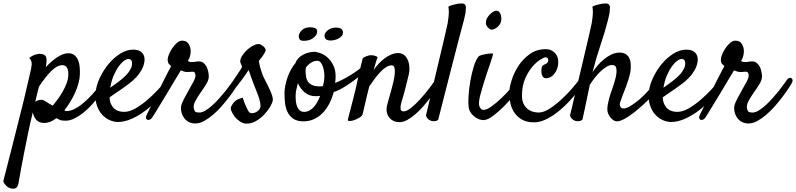

<svg xmlns="http://www.w3.org/2000/svg" viewBox="-125 -706 4759 1148"><path d="M-70.3 417Q-77.1 414.1 -84 408.2Q-89.8 403.3 -95.7 396Q-101.6 388.7 -105.5 377.9Q-78.1 273.4 -59.1 196.3Q-40 119.1 -26.4 67.4Q-11.7 6.8 -1 -34.2Q8.8 -73.2 18.6 -112.3Q26.4 -146.5 35.6 -185.5Q44.9 -224.6 52.7 -258.8Q62.5 -296.9 64.5 -319.8Q66.4 -342.8 49.8 -359.4Q61.5 -369.1 73.7 -374.5Q85.9 -379.9 95.7 -381.8Q106.4 -384.8 117.2 -383.8Q143.6 -381.8 149.9 -367.2Q156.2 -352.5 151.4 -320.3Q150.4 -315.4 149.9 -312Q149.4 -308.6 149.4 -304.7Q163.1 -320.3 179.7 -335Q196.3 -349.6 213.4 -361.3Q230.5 -373 248.5 -380.4Q266.6 -387.7 283.2 -387.7Q305.7 -387.7 319.8 -376.5Q334 -365.2 341.8 -346.7Q349.6 -328.1 351.6 -305.2Q353.5 -282.2 352.5 -259.8Q351.6 -235.4 344.2 -208Q336.9 -180.7 324.2 -152.3Q311.5 -124 294.9 -96.7Q278.3 -69.3 259.8 -45.9Q263.7 -44.9 264.6 -44.4Q265.6 -43.9 265.6 -43.5Q265.6 -43 267.1 -42.5Q268.6 -42 273.4 -42Q295.9 -42 319.3 -53.7Q342.8 -65.4 365.2 -83.5Q387.7 -101.6 408.7 -123Q429.7 -144.5 446.8 -164.6Q463.9 -184.6 475.6 -200.7Q487.3 -216.8 493.2 -223.6Q501 -233.4 507.8 -236.8Q514.6 -240.2 518.6 -237.3Q522.5 -234.4 522.5 -226.1Q522.5 -217.8 516.6 -205.1Q512.7 -196.3 500 -176.8Q487.3 -157.2 468.8 -132.8Q450.2 -108.4 426.3 -82Q402.3 -55.7 376 -34.2Q349.6 -12.7 321.8 1.5Q293.9 15.6 267.6 15.6Q254.9 15.6 247.1 14.6Q239.3 13.7 233.9 11.2Q228.5 8.8 223.6 6.3Q218.8 3.9 211.9 1Q194.3 14.6 175.8 22Q157.2 29.3 139.6 29.3Q123 29.3 110.8 23.9Q98.6 18.6 90.8 9.3Q83 0 78.1 -11.2Q73.2 -22.5 70.3 -33.2Q69.3 -29.3 68.8 -26.4Q68.4 -23.4 67.4 -18.6Q55.7 28.3 43 89.8Q32.2 142.6 17.1 218.3Q2 293.9 -14.6 390.6Q-20.5 417 -35.6 420.9Q-50.8 424.8 -70.3 417ZM108.4 -188.5Q103.5 -171.9 98.1 -149.9Q92.8 -127.9 85.9 -97.7Q93.8 -103.5 103.5 -106.4Q113.3 -109.4 123 -109.4Q133.8 -109.4 150.4 -98.1Q167 -86.9 190.4 -74.2Q205.1 -91.8 221.2 -113.8Q237.3 -135.7 250.5 -159.2Q263.7 -182.6 272.9 -207Q282.2 -231.4 283.2 -253.9Q285.2 -283.2 276.4 -299.8Q267.6 -316.4 247.1 -316.4Q216.8 -316.4 181.2 -280.8Q145.5 -245.1 108.4 -188.5Z M893.6 -203.1Q864.3 -160.2 827.1 -119.6Q790 -79.1 748.5 -47.4Q707 -15.6 663.6 3.9Q620.1 23.4 579.1 23.4Q557.6 23.4 532.7 13.2Q507.8 2.9 487.3 -18.6Q466.8 -40 454.6 -74.2Q442.4 -108.4 447.3 -157.2Q451.2 -197.3 472.2 -241.7Q493.2 -286.1 523.9 -323.2Q554.7 -360.4 593.3 -384.8Q631.8 -409.2 670.9 -409.2Q708 -409.2 724.6 -390.6Q741.2 -372.1 739.3 -344.7Q736.3 -314.5 722.2 -289.1Q708 -263.7 688.5 -243.2Q668.9 -222.7 647 -206.1Q625 -189.5 605.5 -175.8Q584 -161.1 564.5 -147.9Q544.9 -134.8 530.3 -124Q531.2 -99.6 539.1 -83Q546.9 -66.4 558.6 -56.2Q570.3 -45.9 585.4 -41.5Q600.6 -37.1 616.2 -37.1Q649.4 -37.1 685.5 -58.1Q721.7 -79.1 756.3 -108.9Q791 -138.7 820.8 -170.9Q850.6 -203.1 870.1 -226.6Q877 -234.4 884.3 -235.8Q891.6 -237.3 896 -233.9Q900.4 -230.5 900.4 -222.2Q900.4 -213.9 893.6 -203.1ZM643.6 -353.5Q631.8 -353.5 615.7 -341.8Q599.6 -330.1 584 -308.1Q568.4 -286.1 554.7 -254.4Q541 -222.7 534.2 -181.6Q545.9 -190.4 559.6 -199.7Q573.2 -209 586.9 -219.7Q628.9 -252 645.5 -276.4Q662.1 -300.8 664.1 -318.4Q666 -336.9 660.2 -345.2Q654.3 -353.5 643.6 -353.5Z M786.1 -4.9Q779.3 5.9 771 9.3Q762.7 12.7 756.3 10.3Q750 7.8 748 0Q746.1 -7.8 752 -19.5Q754.9 -25.4 765.1 -45.9Q775.4 -66.4 789.6 -95.2Q803.7 -124 820.3 -157.7Q836.9 -191.4 852.1 -221.7Q867.2 -252 879.9 -275.9Q892.6 -299.8 898.4 -310.5Q887.7 -320.3 883.8 -324.7Q879.9 -329.1 877.9 -343.8Q876 -356.4 883.8 -377Q891.6 -397.5 904.3 -416.5Q917 -435.5 932.6 -449.2Q948.2 -462.9 962.9 -462.9Q990.2 -462.9 1001.5 -445.3Q1012.7 -427.7 1014.6 -409.2Q1016.6 -396.5 1012.7 -377Q1008.8 -357.4 998 -341.8Q1001 -339.8 1005.9 -337.4Q1010.7 -335 1021.5 -335Q1037.1 -335 1043.5 -336.9Q1049.8 -338.9 1063.5 -338.9Q1080.1 -338.9 1090.8 -330.6Q1101.6 -322.3 1108.4 -310.1Q1115.2 -297.9 1118.7 -283.7Q1122.1 -269.5 1123 -257.8Q1126 -233.4 1110.4 -207Q1094.7 -180.7 1072.3 -149.4Q1058.6 -129.9 1044.9 -105.5Q1031.2 -81.1 1033.2 -61.5Q1035.2 -48.8 1040 -41Q1044.9 -33.2 1067.4 -33.2Q1084 -33.2 1104 -45.4Q1124 -57.6 1145 -76.7Q1166 -95.7 1186.5 -118.7Q1207 -141.6 1224.6 -163.6Q1242.2 -185.5 1254.4 -203.1Q1266.6 -220.7 1272.5 -228.5Q1277.3 -236.3 1285.2 -239.3Q1293 -242.2 1298.8 -239.3Q1304.7 -236.3 1306.2 -227.5Q1307.6 -218.8 1298.8 -204.1Q1293 -194.3 1278.8 -172.9Q1264.6 -151.4 1244.6 -125Q1224.6 -98.6 1200.2 -70.8Q1175.8 -43 1148.9 -20Q1122.1 2.9 1095.2 17.6Q1068.4 32.2 1043.9 32.2Q1018.6 32.2 1002 22.5Q985.4 12.7 975.1 -1.5Q964.8 -15.6 960.4 -32.7Q956.1 -49.8 957 -64.5Q958 -76.2 963.4 -89.4Q968.8 -102.5 976.1 -116.7Q983.4 -130.9 991.7 -145Q1000 -159.2 1006.8 -172.9Q1023.4 -201.2 1033.7 -221.2Q1043.9 -241.2 1043.9 -254.9Q1043.9 -263.7 1040 -270.5Q1036.1 -277.3 1027.3 -277.3Q1021.5 -277.3 1019 -276.9Q1016.6 -276.4 1014.2 -276.4Q1011.7 -276.4 1007.3 -275.9Q1002.9 -275.4 994.1 -275.4Q981.4 -275.4 972.7 -279.3Q963.9 -283.2 956.1 -285.2Q952.1 -278.3 938.5 -255.9Q924.8 -233.4 906.7 -203.1Q888.7 -172.9 868.7 -139.6Q848.6 -106.4 831.1 -77.6Q813.5 -48.8 801.3 -28.8Q789.1 -8.8 786.1 -4.9Z M1367.2 -33.2Q1373 -29.3 1382.3 -29.3Q1391.6 -29.3 1400.9 -33.2Q1410.2 -37.1 1418.5 -43.9Q1426.8 -50.8 1430.7 -61.5Q1434.6 -72.3 1430.7 -92.3Q1426.8 -112.3 1418.5 -135.3Q1410.2 -158.2 1400.4 -181.6Q1390.6 -205.1 1383.8 -224.6Q1377.9 -239.3 1374 -252Q1370.1 -262.7 1366.7 -272.9Q1363.3 -283.2 1361.3 -287.1Q1356.4 -279.3 1344.2 -261.7Q1332 -244.1 1317.9 -225.1Q1303.7 -206.1 1291 -189.9Q1278.3 -173.8 1273.4 -168Q1265.6 -159.2 1258.3 -157.7Q1251 -156.2 1246.1 -160.6Q1241.2 -165 1240.7 -173.3Q1240.2 -181.6 1248 -193.4Q1253.9 -201.2 1265.6 -218.3Q1277.3 -235.4 1289.1 -253.4Q1300.8 -271.5 1310.5 -285.6Q1320.3 -299.8 1321.3 -302.7Q1323.2 -310.5 1315.9 -323.2Q1308.6 -335.9 1313.5 -352.5Q1317.4 -366.2 1331.1 -384.3Q1344.7 -402.3 1363.3 -417Q1381.8 -431.6 1401.4 -439Q1420.9 -446.3 1436.5 -438.5Q1449.2 -430.7 1457 -421.4Q1464.8 -412.1 1462.9 -402.3Q1460.9 -397.5 1457 -389.6Q1453.1 -381.8 1445.3 -370.6Q1437.5 -359.4 1422.9 -341.8Q1425.8 -319.3 1431.2 -300.8Q1436.5 -282.2 1441.4 -268.6Q1447.3 -252 1454.1 -238.3Q1462.9 -220.7 1472.7 -202.1Q1482.4 -183.6 1490.2 -165.5Q1498 -147.5 1502.9 -131.8Q1507.8 -116.2 1505.9 -105.5Q1502.9 -88.9 1488.8 -65.4Q1474.6 -42 1453.6 -20Q1432.6 2 1405.8 17.6Q1378.9 33.2 1349.6 33.2Q1329.1 33.2 1310.1 20.5Q1291 7.8 1277.8 -9.3Q1264.6 -26.4 1258.3 -43Q1252 -59.6 1256.8 -68.4Q1262.7 -80.1 1267.6 -86.9Q1272.5 -93.8 1282.2 -102.5Q1286.1 -105.5 1292 -109.4Q1296.9 -112.3 1305.7 -115.2Q1314.5 -118.2 1326.2 -122.1Q1335.9 -91.8 1343.8 -74.7Q1351.6 -57.6 1356.4 -47.9Q1362.3 -37.1 1367.2 -33.2Z M1870.1 -155.3Q1860.4 -118.2 1843.8 -85.9Q1827.1 -53.7 1804.2 -30.3Q1781.2 -6.8 1752.4 6.3Q1723.6 19.5 1689.5 19.5Q1649.4 19.5 1626.5 2.4Q1603.5 -14.6 1592.3 -40Q1581.1 -65.4 1578.6 -95.7Q1576.2 -126 1576.2 -152.3Q1576.2 -170.9 1580.6 -193.4Q1585 -215.8 1592.8 -239.3Q1600.6 -262.7 1612.8 -286.1Q1625 -309.6 1641.6 -329.1Q1647.5 -345.7 1659.7 -358.4Q1671.9 -371.1 1688 -379.4Q1704.1 -387.7 1722.7 -392.1Q1741.2 -396.5 1758.8 -396.5Q1761.7 -396.5 1764.2 -395.5Q1766.6 -394.5 1769.5 -393.6Q1782.2 -392.6 1801.3 -383.8Q1820.3 -375 1838.4 -357.4Q1856.4 -339.8 1869.1 -313Q1881.8 -286.1 1881.8 -248Q1881.8 -240.2 1880.9 -229Q1879.9 -217.8 1878.9 -210Q1901.4 -218.8 1925.8 -231.4Q1950.2 -244.1 1973.1 -258.3Q1996.1 -272.5 2015.6 -287.1Q2035.2 -301.8 2046.9 -313.5Q2056.6 -322.3 2063.5 -323.2Q2070.3 -324.2 2073.2 -319.3Q2076.2 -314.5 2074.2 -305.7Q2072.3 -296.9 2063.5 -286.1Q2058.6 -280.3 2038.6 -262.7Q2018.6 -245.1 1991.2 -224.6Q1963.9 -204.1 1931.6 -184.6Q1899.4 -165 1870.1 -155.3ZM1705.1 -303.7Q1702.1 -294.9 1702.1 -285.2Q1702.1 -269.5 1704.1 -252.4Q1706.1 -235.4 1713.9 -221.7Q1721.7 -208 1738.8 -198.7Q1755.9 -189.5 1786.1 -189.5Q1791 -189.5 1795.9 -189.9Q1800.8 -190.4 1805.7 -191.4Q1808.6 -204.1 1811 -214.4Q1813.5 -224.6 1813.5 -232.4Q1815.4 -251 1813.5 -270.5Q1811.5 -290 1806.2 -306.2Q1800.8 -322.3 1792.5 -332.5Q1784.2 -342.8 1772.5 -342.8Q1753.9 -342.8 1736.8 -332.5Q1719.7 -322.3 1705.1 -303.7ZM1642.6 -131.8Q1642.6 -114.3 1644.5 -97.2Q1646.5 -80.1 1652.3 -66.9Q1658.2 -53.7 1668 -45.4Q1677.7 -37.1 1693.4 -37.1Q1710.9 -37.1 1725.6 -45.4Q1740.2 -53.7 1752 -66.9Q1763.7 -80.1 1772.9 -97.2Q1782.2 -114.3 1789.1 -132.8Q1782.2 -131.8 1775.9 -131.3Q1769.5 -130.9 1761.7 -130.9Q1724.6 -130.9 1697.8 -152.8Q1670.9 -174.8 1656.2 -209Q1650.4 -188.5 1646.5 -168.9Q1642.6 -149.4 1642.6 -131.8ZM1852.5 -463.9Q1832 -463.9 1823.7 -471.7Q1815.4 -479.5 1815.4 -493.2Q1815.4 -502 1821.3 -510.7Q1827.1 -519.5 1836.4 -526.4Q1845.7 -533.2 1857.9 -537.1Q1870.1 -541 1882.8 -541Q1907.2 -541 1916.5 -532.7Q1925.8 -524.4 1925.8 -510.7Q1925.8 -500 1918.5 -491.2Q1911.1 -482.4 1900.4 -476.6Q1889.6 -470.7 1877 -467.3Q1864.3 -463.9 1852.5 -463.9ZM1771.5 -516.6Q1771.5 -498 1749.5 -480Q1727.5 -461.9 1691.4 -461.9Q1672.9 -461.9 1667 -470.2Q1661.1 -478.5 1661.1 -487.3Q1661.1 -505.9 1678.7 -524.4Q1696.3 -543 1730.5 -543Q1746.1 -543 1758.8 -538.1Q1771.5 -533.2 1771.5 -516.6Z M2264.6 24.4Q2242.2 24.4 2226.1 16.1Q2210 7.8 2200.2 -5.9Q2190.4 -19.5 2187.5 -37.6Q2184.6 -55.7 2189.5 -76.2Q2192.4 -89.8 2199.2 -112.8Q2206.1 -135.7 2213.4 -162.6Q2220.7 -189.5 2227.1 -216.3Q2233.4 -243.2 2235.4 -265.1Q2237.3 -287.1 2233.4 -301.3Q2229.5 -315.4 2216.8 -315.4Q2201.2 -315.4 2184.6 -305.2Q2168 -294.9 2150.9 -277.3Q2133.8 -259.8 2116.7 -236.8Q2099.6 -213.9 2083 -189.5Q2074.2 -156.2 2068.4 -131.3Q2062.5 -106.4 2058.1 -86.4Q2053.7 -66.4 2049.8 -51.3Q2045.9 -36.1 2043 -22.5Q2040 -12.7 2025.4 -3.4Q2010.7 5.9 1994.1 11.7Q1977.5 17.6 1965.3 17.6Q1953.1 17.6 1955.1 8.8Q1956.1 2.9 1961.4 -17.6Q1966.8 -38.1 1974.1 -65.9Q1981.4 -93.8 1989.3 -125Q1997.1 -156.2 2003.9 -184.6Q2008.8 -207 2014.6 -234.4Q2019.5 -257.8 2026.9 -289.1Q2034.2 -320.3 2043.9 -357.4Q2050.8 -363.3 2058.1 -366.7Q2065.4 -370.1 2073.2 -372.1Q2081.1 -375 2089.8 -376Q2097.7 -376 2105.5 -375Q2112.3 -374 2119.6 -371.6Q2127 -369.1 2132.8 -364.3Q2129.9 -357.4 2126 -345.2Q2122.1 -333 2118.2 -319.3Q2114.3 -303.7 2108.4 -287.1Q2121.1 -304.7 2137.2 -322.8Q2153.3 -340.8 2172.4 -355.5Q2191.4 -370.1 2212.9 -379.4Q2234.4 -388.7 2256.8 -388.7Q2275.4 -388.7 2290 -377.9Q2304.7 -367.2 2313 -348.1Q2321.3 -329.1 2322.8 -302.7Q2324.2 -276.4 2315.4 -245.1L2304.7 -202.1Q2299.8 -181.6 2292.5 -153.8Q2285.2 -126 2274.4 -92.8Q2268.6 -71.3 2270 -55.7Q2271.5 -40 2289.1 -40Q2306.6 -40 2333.5 -61.5Q2360.4 -83 2387.7 -113.3Q2415 -143.6 2439.5 -175.3Q2463.9 -207 2476.6 -226.6Q2485.4 -239.3 2493.2 -243.2Q2501 -247.1 2505.4 -244.1Q2509.8 -241.2 2509.8 -231Q2509.8 -220.7 2502 -205.1Q2495.1 -191.4 2481 -168.9Q2466.8 -146.5 2447.3 -121.1Q2427.7 -95.7 2405.3 -69.8Q2382.8 -43.9 2358.4 -22.9Q2334 -2 2310.1 11.2Q2286.1 24.4 2264.6 24.4Z M2421.9 -15.6Q2464.8 -196.3 2490.7 -305.7Q2516.6 -415 2530.3 -472.7Q2545.9 -541 2551.8 -567.4Q2554.7 -585.9 2556.6 -603.5Q2558.6 -619.1 2558.6 -635.7Q2558.6 -652.3 2555.7 -666Q2563.5 -670.9 2572.8 -673.8Q2582 -676.8 2590.8 -678.7Q2601.6 -681.6 2612.3 -683.6Q2623 -685.5 2631.8 -685.5Q2639.6 -685.5 2646.5 -684.1Q2653.3 -682.6 2655.3 -677.7Q2661.1 -672.9 2660.6 -658.2Q2660.2 -643.6 2658.2 -627.9Q2654.3 -609.4 2649.4 -587.9Q2637.7 -545.9 2617.2 -466.8Q2599.6 -399.4 2569.8 -283.2Q2540 -167 2495.1 9.8Q2490.2 14.6 2483.4 16.6Q2476.6 18.6 2470.7 18.6Q2463.9 18.6 2456.1 17.6Q2449.2 15.6 2442.4 11.7Q2436.5 7.8 2430.7 1.5Q2424.8 -4.9 2421.9 -15.6Z M2870.1 -575.2Q2867.2 -564.5 2858.9 -554.2Q2850.6 -543.9 2840.3 -537.6Q2830.1 -531.2 2819.3 -529.3Q2808.6 -527.3 2801.8 -533.2Q2781.2 -548.8 2780.3 -566.9Q2779.3 -585 2789.1 -601.1Q2798.8 -617.2 2813.5 -628.4Q2828.1 -639.6 2838.9 -641.6Q2849.6 -643.6 2856.9 -637.2Q2864.3 -630.9 2868.2 -620.6Q2872.1 -610.4 2872.6 -597.7Q2873 -585 2870.1 -575.2ZM2735.4 -367.2Q2740.2 -373 2753.9 -377Q2767.6 -380.9 2782.2 -383.3Q2796.9 -385.7 2809.1 -386.2Q2821.3 -386.7 2823.2 -385.7Q2824.2 -384.8 2818.4 -365.2Q2812.5 -345.7 2803.7 -319.3Q2794.9 -293 2785.2 -265.1Q2775.4 -237.3 2770.5 -219.7Q2765.6 -202.1 2758.8 -180.2Q2752 -158.2 2746.6 -137.2Q2741.2 -116.2 2739.3 -97.7Q2737.3 -79.1 2742.2 -69.3Q2747.1 -57.6 2752.9 -53.2Q2758.8 -48.8 2765.6 -48.8Q2785.2 -48.8 2814.9 -70.3Q2844.7 -91.8 2875.5 -121.6Q2906.2 -151.4 2932.6 -182.1Q2959 -212.9 2971.7 -231.4Q2979.5 -241.2 2987.8 -244.1Q2996.1 -247.1 3001.5 -243.2Q3006.8 -239.3 3007.3 -230.5Q3007.8 -221.7 3001 -210Q2985.4 -182.6 2955.1 -145Q2924.8 -107.4 2890.6 -72.8Q2856.4 -38.1 2823.7 -13.7Q2791 10.7 2770.5 11.7Q2753.9 12.7 2737.8 6.3Q2721.7 0 2708.5 -11.2Q2695.3 -22.5 2686.5 -37.6Q2677.7 -52.7 2676.8 -69.3Q2673.8 -93.8 2676.8 -136.2Q2679.7 -178.7 2687.5 -223.1Q2695.3 -267.6 2707.5 -307.6Q2719.7 -347.7 2735.4 -367.2Z M3095.7 -33.2Q3126 -33.2 3162.6 -57.1Q3199.2 -81.1 3233.9 -113.3Q3268.6 -145.5 3297.4 -179.2Q3326.2 -212.9 3340.8 -233.4Q3349.6 -246.1 3357.4 -248.5Q3365.2 -251 3369.1 -246.1Q3373 -241.2 3372.1 -231Q3371.1 -220.7 3363.3 -208Q3356.4 -196.3 3340.3 -174.3Q3324.2 -152.3 3302.2 -126.5Q3280.3 -100.6 3252.4 -73.7Q3224.6 -46.9 3194.3 -24.9Q3164.1 -2.9 3131.8 11.2Q3099.6 25.4 3068.4 25.4Q3025.4 25.4 2996.6 9.3Q2967.8 -6.8 2950.7 -32.2Q2933.6 -57.6 2926.8 -88.4Q2919.9 -119.1 2919.9 -149.4Q2919.9 -179.7 2933.6 -224.6Q2947.3 -269.5 2974.1 -311Q3001 -352.5 3042 -382.3Q3083 -412.1 3138.7 -412.1Q3169.9 -412.1 3191.9 -390.6Q3213.9 -369.1 3212.9 -332Q3212.9 -314.5 3207 -297.4Q3201.2 -280.3 3191.4 -267.1Q3181.6 -253.9 3168.5 -246.1Q3155.3 -238.3 3139.6 -238.3Q3127 -238.3 3120.6 -247.6Q3114.3 -256.8 3112.8 -269Q3111.3 -281.2 3112.8 -293Q3114.3 -304.7 3116.2 -308.6Q3121.1 -315.4 3127 -318.4Q3132.8 -321.3 3140.6 -325.2Q3146.5 -328.1 3149.9 -334Q3153.3 -339.8 3153.3 -346.7Q3153.3 -353.5 3149.4 -358.4Q3145.5 -363.3 3136.7 -363.3Q3127.9 -363.3 3105 -349.1Q3082 -335 3058.1 -307.1Q3034.2 -279.3 3015.6 -237.3Q2997.1 -195.3 2996.1 -139.6Q2995.1 -107.4 3004.9 -86.9Q3014.6 -66.4 3029.3 -54.7Q3043.9 -43 3061.5 -38.1Q3079.1 -33.2 3095.7 -33.2Z M3796.9 -214.8Q3803.7 -222.7 3811 -223.1Q3818.4 -223.6 3822.8 -219.2Q3827.1 -214.8 3826.7 -206.1Q3826.2 -197.3 3818.4 -186.5Q3799.8 -161.1 3775.4 -134.3Q3751 -107.4 3723.1 -82Q3695.3 -56.6 3667 -34.2Q3638.7 -11.7 3612.3 2.9Q3583 19.5 3563 19.5Q3543 19.5 3523.4 -5.9Q3505.9 -28.3 3506.3 -54.2Q3506.8 -80.1 3517.6 -119.1Q3524.4 -143.6 3536.6 -177.2Q3548.8 -210.9 3556.2 -242.2Q3563.5 -273.4 3560.5 -295.4Q3557.6 -317.4 3535.2 -317.4Q3519.5 -317.4 3501.5 -306.6Q3483.4 -295.9 3465.3 -278.8Q3447.3 -261.7 3430.7 -240.2Q3414.1 -218.8 3401.4 -198.2Q3393.6 -160.2 3385.7 -123Q3378.9 -91.8 3371.6 -55.2Q3364.3 -18.6 3357.4 9.8Q3351.6 14.6 3344.7 16.6Q3337.9 18.6 3332 18.6Q3325.2 18.6 3318.4 17.6Q3310.5 15.6 3303.7 11.7Q3297.9 7.8 3292 1.5Q3286.1 -4.9 3283.2 -15.6Q3327.1 -196.3 3352.5 -305.7Q3377.9 -415 3391.6 -472.7Q3407.2 -541 3413.1 -567.4Q3416 -585.9 3418 -603.5Q3419.9 -619.1 3419.9 -635.7Q3419.9 -652.3 3417 -666Q3424.8 -670.9 3434.1 -673.8Q3443.4 -676.8 3452.1 -678.7Q3462.9 -681.6 3473.6 -683.6Q3484.4 -685.5 3493.2 -685.5Q3501 -685.5 3507.8 -684.1Q3514.6 -682.6 3516.6 -677.7Q3522.5 -672.9 3522 -658.2Q3521.5 -643.6 3519.5 -627.9Q3515.6 -609.4 3510.7 -587.9Q3490.2 -508.8 3464.8 -434.1Q3439.5 -359.4 3418 -274.4Q3430.7 -293.9 3448.2 -314.5Q3465.8 -335 3486.8 -352.1Q3507.8 -369.1 3531.2 -380.4Q3554.7 -391.6 3581.1 -391.6Q3594.7 -391.6 3606.9 -387.2Q3619.1 -382.8 3628.4 -372.6Q3637.7 -362.3 3642.6 -345.2Q3647.5 -328.1 3646.5 -302.7Q3646.5 -287.1 3643.1 -270.5Q3639.6 -253.9 3633.8 -233.9Q3627.9 -213.9 3618.7 -189.5Q3609.4 -165 3596.7 -132.8Q3587.9 -110.4 3583 -94.7Q3578.1 -79.1 3585 -67.4Q3593.8 -51.8 3619.6 -60.1Q3645.5 -68.4 3697.3 -110.4Q3709 -120.1 3723.6 -134.8Q3738.3 -149.4 3752 -164.6Q3765.6 -179.7 3777.3 -193.4Q3789.1 -207 3796.9 -214.8Z M4201.2 -203.1Q4171.9 -160.2 4134.8 -119.6Q4097.7 -79.1 4056.2 -47.4Q4014.6 -15.6 3971.2 3.9Q3927.7 23.4 3886.7 23.4Q3865.2 23.4 3840.3 13.2Q3815.4 2.9 3794.9 -18.6Q3774.4 -40 3762.2 -74.2Q3750 -108.4 3754.9 -157.2Q3758.8 -197.3 3779.8 -241.7Q3800.8 -286.1 3831.5 -323.2Q3862.3 -360.4 3900.9 -384.8Q3939.5 -409.2 3978.5 -409.2Q4015.6 -409.2 4032.2 -390.6Q4048.8 -372.1 4046.9 -344.7Q4043.9 -314.5 4029.8 -289.1Q4015.6 -263.7 3996.1 -243.2Q3976.6 -222.7 3954.6 -206.1Q3932.6 -189.5 3913.1 -175.8Q3891.6 -161.1 3872.1 -147.9Q3852.5 -134.8 3837.9 -124Q3838.9 -99.6 3846.7 -83Q3854.5 -66.4 3866.2 -56.2Q3877.9 -45.9 3893.1 -41.5Q3908.2 -37.1 3923.8 -37.1Q3957 -37.1 3993.2 -58.1Q4029.3 -79.1 4064 -108.9Q4098.6 -138.7 4128.4 -170.9Q4158.2 -203.1 4177.7 -226.6Q4184.6 -234.4 4191.9 -235.8Q4199.2 -237.3 4203.6 -233.9Q4208 -230.5 4208 -222.2Q4208 -213.9 4201.2 -203.1ZM3951.2 -353.5Q3939.5 -353.5 3923.3 -341.8Q3907.2 -330.1 3891.6 -308.1Q3876 -286.1 3862.3 -254.4Q3848.6 -222.7 3841.8 -181.6Q3853.5 -190.4 3867.2 -199.7Q3880.9 -209 3894.5 -219.7Q3936.5 -252 3953.1 -276.4Q3969.7 -300.8 3971.7 -318.4Q3973.6 -336.9 3967.8 -345.2Q3961.9 -353.5 3951.2 -353.5Z M4093.8 -4.9Q4086.9 5.9 4078.6 9.3Q4070.3 12.7 4064 10.3Q4057.6 7.8 4055.7 0Q4053.7 -7.8 4059.6 -19.5Q4062.5 -25.4 4072.8 -45.9Q4083 -66.4 4097.2 -95.2Q4111.3 -124 4127.9 -157.7Q4144.5 -191.4 4159.7 -221.7Q4174.8 -252 4187.5 -275.9Q4200.2 -299.8 4206.1 -310.5Q4195.3 -320.3 4191.4 -324.7Q4187.5 -329.1 4185.5 -343.8Q4183.6 -356.4 4191.4 -377Q4199.2 -397.5 4211.9 -416.5Q4224.6 -435.5 4240.2 -449.2Q4255.9 -462.9 4270.5 -462.9Q4297.9 -462.9 4309.1 -445.3Q4320.3 -427.7 4322.3 -409.2Q4324.2 -396.5 4320.3 -377Q4316.4 -357.4 4305.7 -341.8Q4308.6 -339.8 4313.5 -337.4Q4318.4 -335 4329.1 -335Q4344.7 -335 4351.1 -336.9Q4357.4 -338.9 4371.1 -338.9Q4387.7 -338.9 4398.4 -330.6Q4409.2 -322.3 4416 -310.1Q4422.9 -297.9 4426.3 -283.7Q4429.7 -269.5 4430.7 -257.8Q4433.6 -233.4 4418 -207Q4402.3 -180.7 4379.9 -149.4Q4366.2 -129.9 4352.5 -105.5Q4338.9 -81.1 4340.8 -61.5Q4342.8 -48.8 4347.7 -41Q4352.5 -33.2 4375 -33.2Q4391.6 -33.2 4411.6 -45.4Q4431.6 -57.6 4452.6 -76.7Q4473.6 -95.7 4494.1 -118.7Q4514.6 -141.6 4532.2 -163.6Q4549.8 -185.5 4562 -203.1Q4574.2 -220.7 4580.1 -228.5Q4585 -236.3 4592.8 -239.3Q4600.6 -242.2 4606.4 -239.3Q4612.3 -236.3 4613.8 -227.5Q4615.2 -218.8 4606.4 -204.1Q4600.6 -194.3 4586.4 -172.9Q4572.3 -151.4 4552.2 -125Q4532.2 -98.6 4507.8 -70.8Q4483.4 -43 4456.5 -20Q4429.7 2.9 4402.8 17.6Q4376 32.2 4351.6 32.2Q4326.2 32.2 4309.6 22.5Q4293 12.7 4282.7 -1.5Q4272.5 -15.6 4268.1 -32.7Q4263.7 -49.8 4264.6 -64.5Q4265.6 -76.2 4271 -89.4Q4276.4 -102.5 4283.7 -116.7Q4291 -130.9 4299.3 -145Q4307.6 -159.2 4314.5 -172.9Q4331.1 -201.2 4341.3 -221.2Q4351.6 -241.2 4351.6 -254.9Q4351.6 -263.7 4347.7 -270.5Q4343.8 -277.3 4335 -277.3Q4329.1 -277.3 4326.7 -276.9Q4324.2 -276.4 4321.8 -276.4Q4319.3 -276.4 4314.9 -275.9Q4310.5 -275.4 4301.8 -275.4Q4289.1 -275.4 4280.3 -279.3Q4271.5 -283.2 4263.7 -285.2Q4259.8 -278.3 4246.1 -255.9Q4232.4 -233.4 4214.4 -203.1Q4196.3 -172.9 4176.3 -139.6Q4156.2 -106.4 4138.7 -77.6Q4121.1 -48.8 4108.9 -28.8Q4096.7 -8.8 4093.8 -4.9Z"/></svg>

Font: Satisfy
Style: Regular
Weight: 400
Designer: Font Diner, Inc
Foundry: Font Diner, Inc
Version: Version 1.001